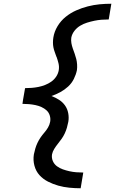

<svg xmlns="http://www.w3.org/2000/svg" viewBox="-20 -853 640 1026"><path d="M411 153Q381 153 350.5 150Q320 147 291.5 139Q263 131 236.5 117.5Q210 104 191 83Q172 62 164 32.5Q156 3 161 -28Q164 -43 168.5 -58.5Q173 -74 180 -89Q187 -104 196.5 -118Q206 -132 217 -144.5Q228 -157 236.5 -171.5Q245 -186 248 -202Q251 -219 246 -235.5Q241 -252 229 -263Q217 -274 201.5 -281Q186 -288 169 -291.5Q152 -295 135 -296.5Q118 -298 100 -298L103 -319L114 -382Q132 -382 150 -383.5Q168 -385 185.5 -388.5Q203 -392 221 -399Q239 -406 254.5 -417Q270 -428 280.5 -444Q291 -460 294 -478Q297 -497 292.5 -515Q288 -533 282 -550H281V-551Q277 -563 272.5 -575Q268 -587 265.5 -599.5Q263 -612 263 -625.5Q263 -639 265 -652Q270 -684 287.5 -713Q305 -742 331 -763Q357 -784 387.5 -797.5Q418 -811 449.5 -819Q481 -827 512 -830Q543 -833 575 -833L561 -749Q541 -749 522 -747.5Q503 -746 484 -742Q465 -738 445.5 -732Q426 -726 408.5 -715.5Q391 -705 378 -688.5Q365 -672 361 -652Q359 -637 361.5 -622.5Q364 -608 369 -594Q374 -580 379 -566Q384 -552 387.5 -538Q391 -524 392 -508.5Q393 -493 391 -478Q386 -454 374.5 -431Q363 -408 344 -390.5Q325 -373 302 -360.5Q279 -348 255 -340Q276 -332 295 -320Q314 -308 327 -290Q340 -272 344.5 -248.5Q349 -225 345 -202Q342 -186 337.5 -170.5Q333 -155 326 -140Q319 -125 309.5 -111.5Q300 -98 289.5 -85Q279 -72 270 -57.5Q261 -43 258 -28Q255 -9 262.5 8Q270 25 284.5 35.5Q299 46 316 52Q333 58 351 62Q369 66 387.5 67.5Q406 69 425 69Z"/></svg>

Font: Iosevka Curly Medium Extended
Style: Italic
Weight: 500
Width: 7
Italic angle: -9°
Monospace: yes
Designer: Belleve Invis
Foundry: Belleve Invis
Version: Version 11.1.0; ttfautohint (v1.8.3)